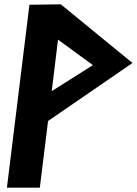

<svg xmlns="http://www.w3.org/2000/svg" viewBox="-20 -867 632 887"><path d="M248 -684 409 -566 219 -446ZM116 -845 12 0H164L202 -308L592 -576L261 -847Z"/></svg>

Font: Ny Stormning
Style: SvKr
Weight: 900
Designer: Robert Jablonski, Mew Too
Foundry: Cannot Into Space Fonts
Version: Version 0.90